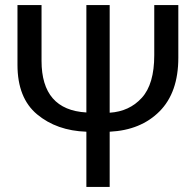

<svg xmlns="http://www.w3.org/2000/svg" viewBox="-20 -710 773 758"><path d="M684 -482Q684 -345 610 -270.5Q536 -196 413 -190V28H321V-190Q204 -194 126.5 -258.5Q49 -323 49 -454V-690H144V-470Q144 -276 321 -266V-690H413V-265Q491 -270 540 -324Q589 -378 589 -492V-690H684Z"/></svg>

Font: LINE Seed Sans KR Regular
Style: Regular
Weight: 400
Designer: LINE VX Design & Sandoll Inc & Dalton Maag Ltd
Foundry: Sandoll Inc.
Version: Version 1.000